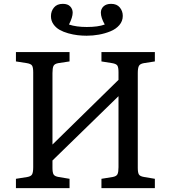

<svg xmlns="http://www.w3.org/2000/svg" viewBox="-20 -968 880 988"><path d="M425.8 -784.2Q402.8 -784.2 379.6 -786.9Q356.4 -789.6 331.1 -796.6Q305.7 -803.7 286.4 -814.7Q267.1 -825.7 254.6 -843.8Q242.2 -861.8 242.2 -884.8Q242.2 -910.6 257.8 -929.4Q273.4 -948.2 303.2 -948.2Q328.6 -948.2 341.3 -934.8Q354 -921.4 354 -902.8Q354 -879.4 335 -841.8Q372.1 -829.1 426.8 -829.1Q484.4 -829.1 519 -841.8Q499 -877.4 499 -902.8Q499 -922.4 512.9 -935.3Q526.9 -948.2 551.8 -948.2Q581.1 -948.2 596.4 -929.7Q611.8 -911.1 611.8 -886.2Q611.8 -859.4 594.2 -838.9Q576.7 -818.4 548.3 -806.9Q520 -795.4 489 -789.8Q458 -784.2 425.8 -784.2ZM62 0V-47.9L120.1 -57.1Q140.1 -60.5 145.5 -71.5Q150.9 -82.5 150.9 -107.9V-596.2Q150.9 -621.1 145 -630.4Q139.2 -639.6 118.2 -643.1L62 -651.9V-700.2H337.9V-651.9L279.8 -643.1Q260.3 -639.6 255.1 -628.4Q250 -617.2 250 -591.8V-224.1L589.8 -557.1V-596.2Q589.8 -621.1 584 -630.4Q578.1 -639.6 557.1 -643.1L502 -651.9V-700.2H776.9V-651.9L720.2 -643.1Q700.2 -639.6 694.6 -628.4Q689 -617.2 689 -591.8V-104Q689 -79.6 694.8 -70.1Q700.7 -60.5 722.2 -57.1L776.9 -47.9V0H502V-47.9L559.1 -57.1Q579.1 -60.5 584.5 -71.5Q589.8 -82.5 589.8 -107.9V-473.1L250 -142.1V-104Q250 -79.6 255.9 -70.1Q261.7 -60.5 282.2 -57.1L337.9 -47.9V0Z"/></svg>

Font: Literata Book
Style: Regular
Weight: 400
Designer: Latin by Veronika Burian and Jose Scaglione. Greek by Irene Vlachou. Cyrillic by Vera Evstafieva
Foundry: TypeTogether
Version: Version 2.003;PS 002.003;hotconv 1.0.88;makeotf.lib2.5.64775